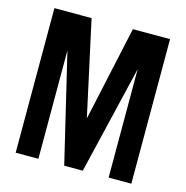

<svg xmlns="http://www.w3.org/2000/svg" viewBox="-102 -780 849 877"><g transform="rotate(15 322.5 -342.0)"><path d="M419.9 -683.6H595.7V0H488.3V-512.7L366.2 0H278.3L156.2 -512.7V0H48.8V-683.6H224.6L322.3 -235.4Z"/></g></svg>

Font: California Gothic
Style: Regular
Weight: 400
Version: Version 2.2;